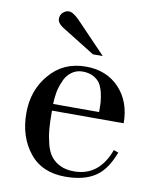

<svg xmlns="http://www.w3.org/2000/svg" viewBox="-84 -804 724 881"><g transform="rotate(10 278.0 -363.0)"><path d="M502 -276H168V-268Q168 -222 171 -188Q174 -155 183 -120Q192 -86 208 -66Q224 -45 251 -32Q277 -19 316 -19Q432 -19 479 -147L501 -139Q469 -54 418 -22Q366 12 280 12Q171 12 113 -61Q54 -135 54 -245Q54 -352 118 -426Q182 -502 287 -502Q383 -502 442 -440Q502 -377 502 -276ZM168 -307H382Q382 -341 381 -353Q379 -375 374 -397Q368 -421 358 -438Q346 -455 326 -466Q304 -477 276 -477Q246 -477 224 -460Q200 -442 190 -414Q177 -385 173 -360Q168 -330 168 -307ZM354 -563H308L152 -660Q126 -677 126 -697Q126 -714 138 -726Q151 -738 166 -738Q185 -738 215 -708Z"/></g></svg>

Font: Bailleul Roman
Style: Roman
Weight: 400
Version: Version 1